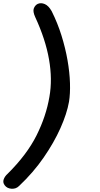

<svg xmlns="http://www.w3.org/2000/svg" viewBox="-54 -819 611 1177"><path d="M-25 317Q-38 300 -31.5 281Q-25 262 -7 246Q111 129 170 11Q229 -107 249 -226Q268 -332 246.5 -455Q225 -578 162 -714Q146 -749 153.5 -768Q161 -787 177 -795Q197 -804 220.5 -794Q244 -784 263 -750Q299 -678 323 -601Q347 -524 360 -449.5Q373 -375 375 -309.5Q377 -244 369 -195Q356 -122 316.5 -33.5Q277 55 213.5 147Q150 239 63 321Q44 340 16.5 338Q-11 336 -25 317Z"/></svg>

Font: Edu QLD Beginner
Style: Bold
Weight: 700
Designer: Tina and Corey Anderson
Foundry: Google for Education
Version: Version 1.003